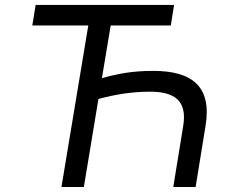

<svg xmlns="http://www.w3.org/2000/svg" viewBox="-20 -747 942 767"><path d="M675.4 -727.3H122.5L109 -645.2H332.7L225.5 0H315L373.2 -351.6C437.9 -369.3 506.7 -380.7 579.2 -380.7C673.3 -380.7 729.8 -348 711.6 -242.2L672.2 0H761.4L800.8 -242.2C828.1 -403.1 745.4 -463.8 592.7 -463.8C506.7 -463.8 450.6 -452.4 387.1 -434.7L422.2 -645.2H662.3Z"/></svg>

Font: Margiela Sans Text
Style: Italic
Weight: 400
Italic angle: -9.39999°
Designer: Stefan Endress, Andreas Faust
Version: Version 1.100;FEAKit 1.0